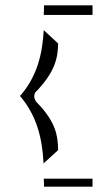

<svg xmlns="http://www.w3.org/2000/svg" viewBox="-20 -630 417 720"><path d="M145 70H327V40H144C145 50 145 60 145 70ZM327 -574V-610H145C145 -600 145 -586 144 -574ZM198 -467 144 -517C139 -428 120 -344 55 -270C117 -198 138 -113 143 -23V-17L198 -67C197 -117 192 -170 119 -245C119 -245 101 -262 112 -283C188 -361 197 -414 198 -467Z"/></svg>

Font: Charger Static
Style: 2
Weight: 1000
Designer: Jasper
Foundry: KineticPlasma Fonts/Cannot Into Space Fonts
Version: Version 1.1